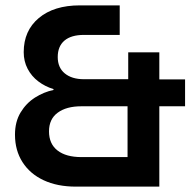

<svg xmlns="http://www.w3.org/2000/svg" viewBox="-20 -695 727 715"><path d="M262.5 0Q193.3 0 142.5 -23.8Q91.7 -47.5 63.8 -91.2Q35.8 -135 35.8 -193.3Q35.8 -241.7 56.7 -276.2Q77.5 -310.8 110.4 -331.7Q143.3 -352.5 179.2 -360V-363.3Q148.3 -372.5 122.9 -391.7Q97.5 -410.8 82.9 -438.8Q68.3 -466.7 68.3 -500.8Q68.3 -580.8 124.6 -627.9Q180.8 -675 277.5 -675H425.8V-565H292.5Q245 -565 220 -543.8Q195 -522.5 195 -482.5Q195 -443.3 221.2 -421.7Q247.5 -400 292.5 -400H457.5V-500H573.3V-399.2H669.2V-299.2H573.3V0ZM283.3 -110H455V-299.2H282.5Q227.5 -299.2 195 -275.4Q162.5 -251.7 162.5 -205.8Q162.5 -159.2 194.2 -134.6Q225.8 -110 283.3 -110Z"/></svg>

Font: Funnel Display SemiBold
Style: Regular
Weight: 600
Designer: NORD ID, Kristian Moeller
Foundry: Dicotype
Version: Version 1.000